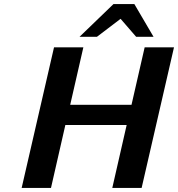

<svg xmlns="http://www.w3.org/2000/svg" viewBox="-20 -929 880 949"><path d="M373 -747 541 -909H644L739 -747H653L576 -836L459 -747ZM87 0 247 -695H392L327 -411H630L695 -695H840L680 0H535L606 -311H303L232 0Z"/></svg>

Font: Coval
Style: ExtraBold Italic
Weight: 800
Foundry: Context Ltd
Version: Version 001.000